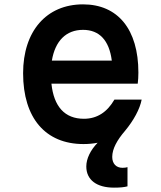

<svg xmlns="http://www.w3.org/2000/svg" viewBox="-20 -644 740 881"><path d="M503 217C532 217 550 215 565 211V123C559 125 551 126 542 126C513 126 495 107 495 76C495 39 517 -1 554 -44C593 -91 622 -144 630 -187H505C472 -130 426 -99 365 -99C277 -99 227 -155 216 -260H612C614 -276 615 -293 615 -311C615 -509 521 -624 361 -624C193 -624 86 -501 86 -308C86 -102 189 17 363 17C386 17 407 15 428 11C395 45 376 84 376 120C376 181 423 217 503 217ZM218 -366C233 -456 283 -507 361 -507C436 -507 481 -459 493 -366Z"/></svg>

Font: Martian Mono Std Md
Style: Regular
Weight: 500
Monospace: yes
Designer: Roman Shamin
Foundry: Evil Martians
Version: Version 1.000